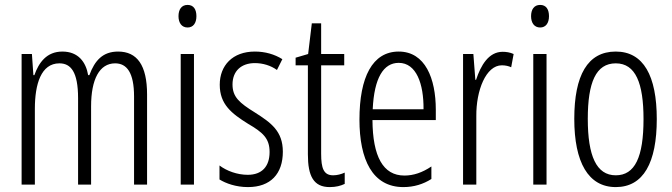

<svg xmlns="http://www.w3.org/2000/svg" viewBox="-20 -752 2739 782"><path d="M461 -542C399 -542 366 -506 344 -446H339C330 -499 299 -542 234 -542C170 -542 138 -497 120 -446H116L110 -532H68V0H122V-309C122 -409 147 -494 222 -494C268 -494 298 -460 298 -352V0H351V-319C351 -429 385 -494 449 -494C496 -494 526 -457 526 -359V0H579V-367C579 -487 538 -542 461 -542Z M744 -732C719 -732 707 -713 707 -686C707 -659 720 -640 744 -640C767 -640 780 -658 780 -686C780 -713 769 -732 744 -732ZM770 -532H716V0H770Z M1132 -134C1132 -218 1084 -252 1018 -294C955 -333 927 -357 927 -408C927 -463 963 -495 1018 -495C1051 -495 1083 -485 1108 -467L1130 -511C1098 -531 1060 -542 1018 -542C927 -542 875 -485 875 -407C875 -327 923 -290 990 -248C1050 -213 1078 -189 1078 -133C1078 -74 1047 -40 989 -40C946 -40 903 -56 874 -78V-21C900 -5 941 10 990 10C1082 10 1132 -44 1132 -134Z M1337 -38C1298 -38 1288 -67 1288 -126V-486H1382V-532H1288V-657H1250L1235 -532L1184 -517V-486H1234V-123C1234 -35 1257 10 1323 10C1348 10 1367 5 1384 -3V-49C1371 -43 1354 -38 1337 -38Z M1604 -542C1497 -542 1444 -438 1444 -265C1444 -102 1497 10 1623 10C1666 10 1704 -2 1737 -23V-74C1700 -49 1664 -37 1627 -37C1540 -37 1498 -115 1497 -263H1755V-305C1755 -432 1712 -542 1604 -542ZM1604 -496C1676 -496 1706 -410 1705 -307H1498C1504 -435 1542 -496 1604 -496Z M2027 -541C1970 -541 1938 -485 1919 -427H1916L1908 -532H1866V0H1920V-279C1919 -383 1959 -486 2024 -486C2038 -486 2052 -483 2062 -478L2072 -532C2057 -539 2041 -541 2027 -541Z M2180 -732C2155 -732 2143 -713 2143 -686C2143 -659 2156 -640 2180 -640C2203 -640 2216 -658 2216 -686C2216 -713 2205 -732 2180 -732ZM2206 -532H2152V0H2206Z M2655 -267C2655 -443 2601 -542 2488 -542C2373 -542 2319 -445 2319 -268C2319 -91 2376 10 2488 10C2601 10 2655 -90 2655 -267ZM2374 -268C2374 -416 2407 -494 2488 -494C2569 -494 2601 -413 2601 -267C2601 -112 2566 -38 2488 -38C2409 -38 2374 -117 2374 -268Z"/></svg>

Font: Noto Sans Lao Looped ExtraCondensed Light
Style: Regular
Weight: 300
Width: 2
Designer: Mark Frömberg, Ben Mitchell
Foundry: The Fontpad Ltd
Version: Version 1.002